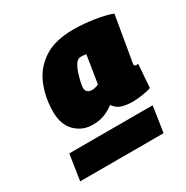

<svg xmlns="http://www.w3.org/2000/svg" viewBox="-118 -792 660 680"><g transform="rotate(-30 211.5 -452.0)"><path d="M423 -667Q412 -602 405.5 -564Q399 -526 396 -508.5Q393 -491 392 -485.5Q391 -480 391 -479Q391 -470 399 -470Q403 -470 407 -471L400 -376Q388 -371 364.5 -367.5Q341 -364 325 -364Q300 -364 281 -369.5Q262 -375 248 -394Q227 -379 207 -371.5Q187 -364 161 -364Q119 -364 90 -392.5Q61 -421 61 -474Q61 -531 81 -580.5Q101 -630 146.5 -660.5Q192 -691 268 -691Q310 -691 354 -684Q398 -677 423 -667ZM195 -495Q195 -483 202 -477.5Q209 -472 220 -472Q225 -472 232 -473.5Q239 -475 247 -479L265 -592Q256 -594 242 -594Q231 -594 222.5 -582Q214 -570 208 -552Q202 -534 198.5 -518Q195 -502 195 -495ZM21 -213 37 -318H378L362 -213Z"/></g></svg>

Font: Georama Black
Style: Italic
Weight: 900
Italic angle: -9°
Designer: Jean-Baptiste Levee
Foundry: Production Type
Version: Version 1.000